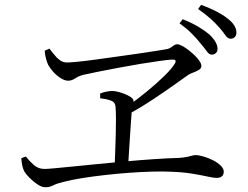

<svg xmlns="http://www.w3.org/2000/svg" viewBox="-20 -819 1040 806"><path d="M868.6 -589.7Q857.8 -589.7 848 -603.7Q838.2 -617.7 822.5 -636Q807.1 -655.8 786.4 -676.7Q765.8 -697.7 733.6 -721L746.9 -738.3Q784.1 -723.6 812.1 -707Q840.1 -690.3 858.1 -674.9Q893.2 -641.9 893.2 -614.4Q893.2 -602.5 886.2 -596.1Q879.1 -589.7 868.6 -589.7ZM515.3 -372.9Q557.2 -402.7 597.9 -436.1Q638.6 -469.6 669.7 -500.1Q700.8 -530.6 712.3 -549.6Q719.3 -560.5 716.5 -564.9Q713.7 -569.3 701.7 -568.9Q687.5 -568.3 652 -563.4Q616.6 -558.6 570.6 -551Q524.6 -543.4 477.4 -534.5Q430.2 -525.6 390.4 -517.6Q350.6 -509.6 328.5 -504.6Q309.8 -499.4 295.4 -489.8Q281.1 -480.2 266 -480.2Q251.5 -480.2 234.2 -491.3Q216.8 -502.5 203 -518.1Q189.3 -533.7 182.4 -546.4Q177.8 -556.3 173.4 -571.6Q169 -587 167.6 -606L187.5 -614.9Q197.1 -603.3 207.5 -589.7Q217.8 -576.2 231.2 -566.4Q244.5 -556.7 261.1 -556.7Q274.2 -556.7 306.5 -559.9Q338.8 -563.1 382.1 -569Q425.4 -575 472.2 -581.5Q519 -588 562.1 -594.2Q605.2 -600.3 637.1 -605.6Q669 -610.9 682.4 -613.1Q691.8 -615.6 698.1 -620.2Q704.5 -624.9 710.5 -629Q716.6 -633.2 724.3 -633.2Q731.7 -633.2 744.2 -626.6Q756.7 -620.1 770.8 -609.3Q784.9 -598.5 797.5 -586.2Q810 -573.9 817.7 -562.5Q825.3 -551.1 825.3 -542.7Q825.3 -534.1 819.1 -528.7Q812.8 -523.4 803.7 -519.6Q794.7 -515.7 785.1 -512Q775.6 -508.2 768.8 -503.6Q747.7 -488.6 709.4 -461.4Q671.2 -434.3 622.3 -401.8Q573.4 -369.2 518.9 -339.4ZM170.1 -32.9Q155.2 -32.9 136.8 -45.3Q118.4 -57.7 103.3 -73.2Q88.2 -88.7 82 -99.6Q76.8 -109.9 73.9 -122Q71 -134.2 69.4 -154.7L88.3 -162Q104.4 -141.8 122.6 -125.8Q140.8 -109.8 167.1 -109.8Q178.2 -109.8 210 -112.7Q241.8 -115.6 288.5 -120.3Q335.3 -125.1 390.9 -130.5Q446.5 -135.9 505.9 -141.3Q565.4 -146.7 623.3 -150.7Q681.2 -154.7 731.1 -156.1Q752.9 -157.8 765.6 -160.4Q778.4 -163 786 -165.4Q793.6 -167.9 799.5 -167.9Q815.2 -167.9 835.4 -161.8Q855.6 -155.7 874.7 -146Q893.8 -136.3 906.5 -123.8Q919.3 -111.3 919.3 -98.3Q919.3 -85.1 911.4 -78.7Q903.5 -72.2 889.4 -72.2Q876.6 -72.2 850.6 -78Q824.5 -83.7 785.5 -90.2Q746.5 -96.6 696 -98.2Q663.8 -99.8 618.4 -98.6Q573 -97.4 521.5 -93.6Q470 -89.8 419.1 -84Q368.2 -78.2 323.6 -71.1Q279 -64.1 248.1 -55.7Q220 -49.4 204.1 -41.2Q188.3 -32.9 170.1 -32.9ZM461.2 -117.9Q462.2 -146.9 463.6 -182Q465 -217.2 465.9 -252.7Q466.8 -288.2 466.8 -318.5Q466.8 -348.8 465.2 -368.5Q464.4 -389.3 447.5 -396.1Q430.6 -402.9 400.6 -406.4L400.4 -426.5Q412 -431.1 425.8 -434.1Q439.6 -437 451.6 -437Q461.4 -437 475.4 -433.6Q489.5 -430.2 503.8 -424.5Q518.1 -418.7 528.6 -411.6Q539.1 -404.4 539.9 -397.5Q541.4 -389.8 540.1 -383Q538.7 -376.2 536.3 -367.8Q534 -359.4 532.6 -345.9Q531.1 -324.2 528.2 -285.2Q525.3 -246.3 522.8 -201.9Q520.2 -157.6 517.6 -118.5ZM948.3 -656.5Q935.7 -656.5 926.4 -670.6Q917.1 -684.7 900.7 -703.3Q883.8 -722.7 864.1 -740.3Q844.4 -757.9 811.6 -781.2L824.2 -798.7Q862 -784.8 889.1 -770.6Q916.2 -756.4 933.7 -742.6Q954.1 -727.1 963.3 -712.2Q972.5 -697.3 972.5 -681.9Q972.5 -671.2 966.1 -663.9Q959.6 -656.5 948.3 -656.5Z"/></svg>

Font: Noto Serif KR ExtraLight
Style: Regular
Weight: 200
Designer: Ryoko NISHIZUKA 西塚涼子 (kana & ideographs); Frank Grießhammer (Latin, Greek & Cyrillic); Wenlong ZHANG 张文龙 (bopomofo); San
Foundry: Adobe
Version: Version 2.002-H1;hotconv 1.1.0;makeotfexe 2.6.0